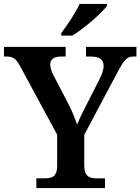

<svg xmlns="http://www.w3.org/2000/svg" viewBox="-22 -951 710 971"><path d="M288 -784V-771H344C403 -807 494 -886 519 -921V-931H381C360 -886 317 -822 288 -784ZM162 0H509V-49H470C434 -49 404 -55 404 -115V-269L573 -587C605 -648 620 -665 652 -665H668V-714H413V-665H438C480 -665 502 -650 502 -618C502 -605 498 -585 485 -558L425 -440C402 -396 381 -353 368 -321C357 -352 344 -387 322 -429L248 -571C240 -587 232 -607 232 -625C232 -648 247 -665 286 -665H310V-714H-2V-665H11C48 -665 61 -651 82 -612L267 -270V-112C267 -54 237 -49 200 -49H162Z"/></svg>

Font: Noto Serif SemiBold
Style: Regular
Weight: 600
Designer: Monotype Design Team
Foundry: Monotype Imaging Inc.
Version: Version 2.013